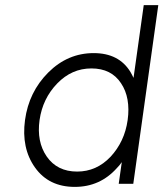

<svg xmlns="http://www.w3.org/2000/svg" viewBox="-20 -720 640 752"><path d="M338 -452Q261 -452 204 -393Q147 -334 135 -250Q123 -165 163 -107Q204 -48 282 -48Q358 -48 413 -106Q440 -135 457 -171Q474 -207 480 -250Q486 -293 479.5 -329.5Q473 -366 454 -394Q416 -452 338 -452ZM347 -512Q446 -512 491 -438Q494 -433 497 -427Q500 -421 503 -415L543 -700H600L502 0H445L457 -85Q453 -79 448 -73Q443 -67 438 -62Q372 12 273 12Q171 12 117 -64Q63 -140 78 -250Q93 -360 169 -436Q245 -512 347 -512Z"/></svg>

Font: Unageo
Style: Light-Italic
Weight: 300
Designer: Richard Sepsi
Foundry: Richard Sepsi
Version: Version 2.000